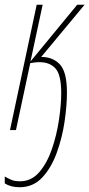

<svg xmlns="http://www.w3.org/2000/svg" viewBox="-34 -546 375 806"><path d="M48 240Q105 240 143 199.5Q181 159 204 96Q227 33 237 -35Q247 -103 247 -157Q247 -244 217.5 -275.5Q188 -307 139 -307L321 -526H290L94 -288L145 -526H120L8 0H33L93 -281Q100 -282 109.5 -283.5Q119 -285 132 -285Q175 -285 199 -258.5Q223 -232 223 -155Q223 -106 213.5 -42.5Q204 21 184 79.5Q164 138 131 176.5Q98 215 50 215Q27 215 12.5 208.5Q-2 202 -14 195V224Q12 240 48 240Z"/></svg>

Font: Noto Sans Display Condensed Thin
Style: Italic
Weight: 250
Width: 3
Italic angle: -12°
Designer: Monotype Design Team
Foundry: Monotype Imaging Inc.
Version: Version 1.900